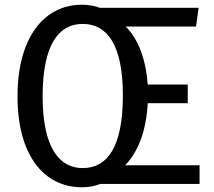

<svg xmlns="http://www.w3.org/2000/svg" viewBox="-20 -777 906 811"><path d="M823 -79H509C566 -139 598 -228 604 -341H773V-420H604C596 -527 565 -610 511 -665H808L819 -744H402C378 -753 353 -757 326 -757C167 -757 54 -620 54 -370C54 -119 167 14 326 14C353 14 379 10 403 0H823ZM160 -370C160 -590 229 -676 329 -676C432 -676 499 -589 499 -374C499 -153 432 -67 329 -67C231 -67 160 -153 160 -370Z"/></svg>

Font: Glow Sans SC Condensed Medium
Style: Regular
Weight: 600
Width: 3
Designer: Ryoko NISHIZUKA (kana, bopomofo & ideographs); Paul D. Hunt (Latin, Greek & Cyrillic); Sandoll Communications, Soo-young
Version: Version 0.93